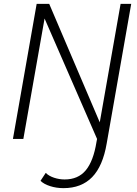

<svg xmlns="http://www.w3.org/2000/svg" viewBox="-20 -720 712 995"><path d="M170 -700H235L497 -86L605 -700H660L533 23Q513 141 457.5 198Q402 255 309 255Q272 255 239.5 244.5Q207 234 190 217L217 176Q233 192 260 201Q287 210 315 210Q385 210 424.5 162.5Q464 115 480 16L483 0L211 -624L101 0H47Z"/></svg>

Font: Sarabun ExtraLight
Style: Italic
Weight: 275
Italic angle: -10°
Designer: Suppakit Chalermlarp | Katatrad Co.,Ltd.
Foundry: Cadson Demak Co.,Ltd.
Version: Version 1.000; ttfautohint (v1.6)